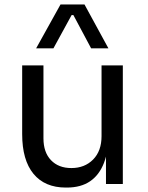

<svg xmlns="http://www.w3.org/2000/svg" viewBox="-20 -830 668 866"><path d="M281 16H277Q182 16 131 -46Q80 -108 80 -225V-535H176V-206Q176 -143 210 -107.5Q244 -72 302 -72Q362 -72 400 -110.5Q438 -149 438 -216V-535H534V0H458V-229H470Q470 -150 449 -95.5Q428 -41 386.5 -12.5Q345 16 281 16ZM221 -612H143L253 -810H361L469 -612H391L311 -762H303Z"/></svg>

Font: Sora Variable
Style: Regular
Weight: 400
Designer: Jonathan Barnbrook, Julián Moncada
Foundry: Barnbrook Fonts
Version: Version 2.000